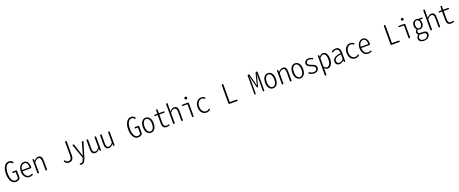

<svg xmlns="http://www.w3.org/2000/svg" viewBox="297 -3577 15876 6642"><g transform="rotate(-20 8234.5 -256.5)"><path d="M281.2 11.7Q176.8 11.7 111.3 -90.8Q45.9 -193.4 45.9 -365.2Q45.9 -538.1 112.3 -640.1Q178.7 -742.2 288.1 -742.2Q363.3 -742.2 421.9 -674.8Q429.7 -666 429.2 -654.3Q428.7 -642.6 420.9 -634.8Q413.1 -627 402.8 -627.4Q392.6 -627.9 385.7 -636.7Q342.8 -688.5 287.1 -688.5Q206.1 -688.5 157.7 -601.6Q109.4 -514.6 109.4 -366.2Q109.4 -216.8 156.2 -128.9Q203.1 -41 283.2 -41Q345.7 -41 383.8 -84Q386.7 -86.9 386.7 -91.8L385.7 -307.6Q385.7 -311.5 381.8 -311.5H296.9Q286.1 -311.5 278.8 -319.3Q271.5 -327.1 271.5 -337.9Q271.5 -348.6 278.8 -356.4Q286.1 -364.3 296.9 -364.3H409.2Q423.8 -364.3 434.1 -354Q444.3 -343.8 444.3 -329.1V-100.6Q444.3 -62.5 419.9 -41Q362.3 11.7 281.2 11.7Z M781.2 11.7Q684.6 11.7 621.1 -63.5Q557.6 -138.7 557.6 -265.6Q557.6 -390.6 619.6 -467.8Q681.6 -544.9 767.1 -544.9Q852.5 -544.9 900.4 -480.5Q948.2 -416 948.2 -298.8Q948.2 -293 948.2 -291Q948.2 -276.4 937 -266.1Q925.8 -255.9 911.1 -255.9H621.1Q617.2 -255.9 617.2 -252Q620.1 -155.3 666 -95.7Q711.9 -36.1 787.1 -36.1Q838.9 -36.1 882.8 -59.6Q891.6 -64.5 901.4 -62Q911.1 -59.6 915 -50.8Q919.9 -42 917.5 -31.7Q915 -21.5 905.3 -17.6Q847.7 11.7 781.2 11.7ZM617.2 -306.6Q617.2 -302.7 621.1 -302.7H890.6Q894.5 -302.7 894.5 -307.6Q894.5 -401.4 861.3 -449.2Q828.1 -497.1 767.6 -497.1Q710 -497.1 667 -446.3Q617.2 -386.7 617.2 -306.6Z M1078.1 -29.3V-508.8Q1078.1 -518.6 1085 -525.9Q1091.8 -533.2 1101.6 -533.2Q1112.3 -533.2 1119.6 -526.4Q1127 -519.5 1127.9 -508.8L1131.8 -456.1Q1131.8 -454.1 1133.8 -454.1Q1135.7 -454.1 1137.7 -455.1Q1215.8 -544.9 1295.9 -544.9Q1369.1 -544.9 1402.3 -496.6Q1435.5 -448.2 1435.5 -346.7V-29.3Q1435.5 -17.6 1427.2 -8.8Q1418.9 0 1406.7 0Q1394.5 0 1385.7 -8.8Q1377 -17.6 1377 -29.3V-340.8Q1377 -420.9 1355.5 -457.5Q1334 -494.1 1281.2 -494.1Q1244.1 -494.1 1211.4 -472.2Q1178.7 -450.2 1139.6 -403.3Q1136.7 -400.4 1136.7 -395.5V-29.3Q1136.7 -17.6 1128.4 -8.8Q1120.1 0 1107.9 0Q1095.7 0 1086.9 -8.8Q1078.1 -17.6 1078.1 -29.3Z M2408.2 -700.2V-193.4Q2408.2 -148.4 2398.9 -112.8Q2389.6 -77.1 2369.6 -48.3Q2349.6 -19.5 2314.9 -3.9Q2280.3 11.7 2232.4 11.7Q2188.5 11.7 2148.9 -9.3Q2109.4 -30.3 2081.1 -71.3Q2076.2 -79.1 2076.2 -86.9Q2076.2 -89.8 2077.1 -92.8Q2079.1 -104.5 2088.9 -112.3Q2096.7 -119.1 2107.4 -117.2Q2118.2 -115.2 2124 -105.5Q2166 -41 2230.5 -41Q2347.7 -41 2347.7 -200.2V-700.2Q2347.7 -712.9 2356.4 -721.7Q2365.2 -730.5 2377.9 -730.5Q2390.6 -730.5 2399.4 -721.7Q2408.2 -712.9 2408.2 -700.2Z M2613.3 222.7Q2593.8 222.7 2578.1 218.8Q2568.4 216.8 2563.5 207Q2558.6 197.3 2561.5 186.5Q2563.5 177.7 2572.3 173.3Q2581.1 168.9 2590.8 170.9Q2600.6 171.9 2614.3 171.9Q2681.6 171.9 2718.8 56.6L2730.5 18.6Q2732.4 14.6 2730.5 9.8L2551.8 -501Q2550.8 -504.9 2550.8 -508.8Q2550.8 -515.6 2554.7 -521.5Q2561.5 -530.3 2573.2 -530.3Q2586.9 -530.3 2598.1 -522.5Q2609.4 -514.6 2613.3 -501L2710 -204.1Q2752 -69.3 2757.8 -50.8Q2757.8 -48.8 2759.8 -48.8Q2761.7 -48.8 2762.7 -50.8Q2789.1 -140.6 2805.7 -204.1L2889.6 -501Q2893.6 -514.6 2904.3 -522.5Q2915 -530.3 2928.7 -530.3Q2939.5 -530.3 2946.3 -521.5Q2951.2 -515.6 2951.2 -508.8Q2951.2 -504.9 2950.2 -502L2778.3 64.5Q2752.9 143.6 2712.9 183.1Q2672.9 222.7 2613.3 222.7Z M3203.1 11.7Q3129.9 11.7 3096.7 -36.1Q3063.5 -84 3063.5 -185.5V-503.9Q3063.5 -515.6 3071.8 -524.4Q3080.1 -533.2 3092.3 -533.2Q3104.5 -533.2 3113.3 -524.4Q3122.1 -515.6 3122.1 -503.9V-194.3Q3122.1 -112.3 3143.6 -75.7Q3165 -39.1 3217.8 -39.1Q3254.9 -39.1 3286.6 -61Q3318.4 -83 3357.4 -130.9Q3360.4 -133.8 3360.4 -138.7V-503.9Q3360.4 -515.6 3368.7 -524.4Q3377 -533.2 3389.2 -533.2Q3401.4 -533.2 3410.2 -524.4Q3418.9 -515.6 3418.9 -503.9V-24.4Q3418.9 -14.6 3411.6 -7.3Q3404.3 0 3394 0Q3383.8 0 3376.5 -6.8Q3369.1 -13.7 3368.2 -24.4L3365.2 -77.1Q3365.2 -79.1 3363.3 -79.1Q3361.3 -79.1 3359.4 -77.1Q3321.3 -34.2 3284.2 -11.2Q3247.1 11.7 3203.1 11.7Z M3703.1 11.7Q3629.9 11.7 3596.7 -36.1Q3563.5 -84 3563.5 -185.5V-503.9Q3563.5 -515.6 3571.8 -524.4Q3580.1 -533.2 3592.3 -533.2Q3604.5 -533.2 3613.3 -524.4Q3622.1 -515.6 3622.1 -503.9V-194.3Q3622.1 -112.3 3643.6 -75.7Q3665 -39.1 3717.8 -39.1Q3754.9 -39.1 3786.6 -61Q3818.4 -83 3857.4 -130.9Q3860.4 -133.8 3860.4 -138.7V-503.9Q3860.4 -515.6 3868.7 -524.4Q3877 -533.2 3889.2 -533.2Q3901.4 -533.2 3910.2 -524.4Q3918.9 -515.6 3918.9 -503.9V-24.4Q3918.9 -14.6 3911.6 -7.3Q3904.3 0 3894 0Q3883.8 0 3876.5 -6.8Q3869.1 -13.7 3868.2 -24.4L3865.2 -77.1Q3865.2 -79.1 3863.3 -79.1Q3861.3 -79.1 3859.4 -77.1Q3821.3 -34.2 3784.2 -11.2Q3747.1 11.7 3703.1 11.7Z M4781.2 11.7Q4676.8 11.7 4611.3 -90.8Q4545.9 -193.4 4545.9 -365.2Q4545.9 -538.1 4612.3 -640.1Q4678.7 -742.2 4788.1 -742.2Q4863.3 -742.2 4921.9 -674.8Q4929.7 -666 4929.2 -654.3Q4928.7 -642.6 4920.9 -634.8Q4913.1 -627 4902.8 -627.4Q4892.6 -627.9 4885.7 -636.7Q4842.8 -688.5 4787.1 -688.5Q4706.1 -688.5 4657.7 -601.6Q4609.4 -514.6 4609.4 -366.2Q4609.4 -216.8 4656.2 -128.9Q4703.1 -41 4783.2 -41Q4845.7 -41 4883.8 -84Q4886.7 -86.9 4886.7 -91.8L4885.7 -307.6Q4885.7 -311.5 4881.8 -311.5H4796.9Q4786.1 -311.5 4778.8 -319.3Q4771.5 -327.1 4771.5 -337.9Q4771.5 -348.6 4778.8 -356.4Q4786.1 -364.3 4796.9 -364.3H4909.2Q4923.8 -364.3 4934.1 -354Q4944.3 -343.8 4944.3 -329.1V-100.6Q4944.3 -62.5 4919.9 -41Q4862.3 11.7 4781.2 11.7Z M5050.8 -265.6Q5050.8 -400.4 5107.4 -472.7Q5164.1 -544.9 5250 -544.9Q5335.9 -544.9 5392.6 -472.7Q5449.2 -400.4 5449.2 -265.6Q5449.2 -131.8 5392.6 -60.1Q5335.9 11.7 5250 11.7Q5164.1 11.7 5107.4 -60.1Q5050.8 -131.8 5050.8 -265.6ZM5387.7 -265.6Q5387.7 -373 5349.1 -434.6Q5310.5 -496.1 5250 -496.1Q5189.5 -496.1 5150.9 -434.6Q5112.3 -373 5112.3 -265.6Q5112.3 -159.2 5150.9 -98.6Q5189.5 -38.1 5250 -38.1Q5310.5 -38.1 5349.1 -98.6Q5387.7 -159.2 5387.7 -265.6Z M5835 11.7Q5748 11.7 5711.9 -36.6Q5675.8 -85 5675.8 -176.8V-479.5Q5675.8 -484.4 5671.9 -484.4H5579.1Q5570.3 -484.4 5563.5 -490.7Q5556.6 -497.1 5556.6 -506.3Q5556.6 -515.6 5563.5 -522.5Q5570.3 -529.3 5579.1 -529.3L5673.8 -533.2Q5677.7 -533.2 5677.7 -537.1L5683.6 -662.1Q5684.6 -672.9 5691.9 -679.7Q5699.2 -686.5 5710 -686.5Q5720.7 -686.5 5728 -679.2Q5735.4 -671.9 5735.4 -662.1V-537.1Q5735.4 -533.2 5739.3 -533.2H5914.1Q5924.8 -533.2 5932.1 -525.9Q5939.5 -518.6 5939.5 -508.3Q5939.5 -498 5932.1 -491.2Q5924.8 -484.4 5914.1 -484.4H5739.3Q5735.4 -484.4 5735.4 -479.5V-172.9Q5735.4 -106.4 5759.3 -71.8Q5783.2 -37.1 5843.8 -37.1Q5883.8 -37.1 5918.9 -50.8Q5927.7 -54.7 5936 -50.8Q5944.3 -46.9 5947.3 -38.1Q5948.2 -34.2 5948.2 -30.3Q5948.2 -25.4 5946.3 -19.5Q5941.4 -10.7 5932.6 -6.8Q5880.9 11.7 5835 11.7Z M6078.1 -29.3V-736.3Q6078.1 -749 6086.9 -757.3Q6095.7 -765.6 6107.9 -765.6Q6120.1 -765.6 6128.4 -757.3Q6136.7 -749 6136.7 -736.3L6134.8 -563.5L6133.8 -455.1Q6133.8 -454.1 6134.8 -453.6Q6135.7 -453.1 6136.7 -454.1Q6176.8 -497.1 6214.8 -521Q6252.9 -544.9 6295.9 -544.9Q6369.1 -544.9 6402.3 -496.6Q6435.5 -448.2 6435.5 -346.7V-29.3Q6435.5 -17.6 6427.2 -8.8Q6418.9 0 6406.7 0Q6394.5 0 6385.7 -8.8Q6377 -17.6 6377 -29.3V-340.8Q6377 -420.9 6355.5 -457.5Q6334 -494.1 6281.2 -494.1Q6244.1 -494.1 6211.4 -472.2Q6178.7 -450.2 6139.6 -403.3Q6136.7 -400.4 6136.7 -395.5V-29.3Q6136.7 -17.6 6128.4 -8.8Q6120.1 0 6107.9 0Q6095.7 0 6086.9 -8.8Q6078.1 -17.6 6078.1 -29.3Z M6773.4 -29.3V-479.5Q6773.4 -484.4 6768.6 -484.4H6600.6Q6590.8 -484.4 6583.5 -491.2Q6576.2 -498 6576.2 -508.3Q6576.2 -518.6 6583.5 -525.9Q6590.8 -533.2 6600.6 -533.2H6796.9Q6811.5 -533.2 6821.8 -522.9Q6832 -512.7 6832 -498V-29.3Q6832 -17.6 6823.2 -8.8Q6814.5 0 6802.2 0Q6790 0 6781.7 -8.8Q6773.4 -17.6 6773.4 -29.3ZM6741.2 -705.1Q6741.2 -726.6 6755.4 -740.2Q6769.5 -753.9 6791 -753.9Q6812.5 -753.9 6826.7 -740.2Q6840.8 -726.6 6840.8 -705.1Q6840.8 -684.6 6826.7 -670.9Q6812.5 -657.2 6791 -657.2Q6769.5 -657.2 6755.4 -670.9Q6741.2 -684.6 6741.2 -705.1Z M7294.9 12.7Q7194.3 12.7 7129.4 -62Q7064.5 -136.7 7064.5 -265.6Q7064.5 -394.5 7131.8 -470.2Q7199.2 -545.9 7296.9 -545.9Q7366.2 -545.9 7423.8 -499Q7431.6 -492.2 7432.6 -481.4Q7433.6 -470.7 7426.8 -462.9Q7419.9 -455.1 7409.7 -454.6Q7399.4 -454.1 7391.6 -460.9Q7348.6 -497.1 7299.8 -497.1Q7224.6 -497.1 7174.8 -432.1Q7125 -367.2 7125 -265.6Q7125 -164.1 7172.9 -101.1Q7220.7 -38.1 7298.8 -38.1Q7358.4 -38.1 7408.2 -79.1Q7416 -85 7425.3 -84Q7434.6 -83 7440.4 -75.2Q7445.3 -68.4 7445.3 -59.6Q7445.3 -47.9 7436.5 -40Q7372.1 12.7 7294.9 12.7Z M8146.5 0Q8131.8 0 8122.1 -10.3Q8112.3 -20.5 8112.3 -35.2V-699.2Q8112.3 -711.9 8121.1 -721.2Q8129.9 -730.5 8142.6 -730.5Q8155.3 -730.5 8164.1 -721.2Q8172.9 -711.9 8172.9 -699.2V-57.6Q8172.9 -52.7 8177.7 -52.7H8424.8Q8435.5 -52.7 8443.4 -44.9Q8451.2 -37.1 8451.2 -26.4Q8451.2 -15.6 8443.4 -7.8Q8435.5 0 8424.8 0Z M9066.4 -26.4V-695.3Q9066.4 -710 9076.2 -720.2Q9085.9 -730.5 9100.6 -730.5Q9115.2 -730.5 9127.4 -720.7Q9139.6 -710.9 9143.6 -696.3L9218.8 -401.4L9247.1 -279.3Q9248 -277.3 9250 -277.3Q9252 -277.3 9252.9 -279.3L9281.2 -401.4L9356.4 -696.3Q9360.4 -710.9 9372.6 -720.7Q9384.8 -730.5 9399.4 -730.5Q9414.1 -730.5 9423.8 -720.2Q9433.6 -710 9433.6 -695.3V-27.3Q9433.6 -15.6 9425.8 -7.8Q9418 0 9406.7 0Q9395.5 0 9387.7 -7.8Q9379.9 -15.6 9379.9 -27.3V-487.3Q9379.9 -516.6 9384.8 -581.1Q9389.6 -645.5 9389.6 -663.1Q9389.6 -665 9387.7 -665Q9385.7 -665 9385.7 -663.1L9355.5 -529.3L9274.4 -220.7Q9268.6 -202.1 9249.5 -202.1Q9230.5 -202.1 9224.6 -220.7L9143.6 -529.3L9110.4 -663.1Q9110.4 -665 9108.4 -665Q9106.4 -665 9106.4 -663.1Q9106.4 -643.6 9112.3 -580.1Q9118.2 -516.6 9118.2 -487.3V-26.4Q9118.2 -15.6 9110.4 -7.8Q9102.5 0 9091.8 0Q9081.1 0 9073.7 -7.8Q9066.4 -15.6 9066.4 -26.4Z M9550.8 -265.6Q9550.8 -400.4 9607.4 -472.7Q9664.1 -544.9 9750 -544.9Q9835.9 -544.9 9892.6 -472.7Q9949.2 -400.4 9949.2 -265.6Q9949.2 -131.8 9892.6 -60.1Q9835.9 11.7 9750 11.7Q9664.1 11.7 9607.4 -60.1Q9550.8 -131.8 9550.8 -265.6ZM9887.7 -265.6Q9887.7 -373 9849.1 -434.6Q9810.5 -496.1 9750 -496.1Q9689.5 -496.1 9650.9 -434.6Q9612.3 -373 9612.3 -265.6Q9612.3 -159.2 9650.9 -98.6Q9689.5 -38.1 9750 -38.1Q9810.5 -38.1 9849.1 -98.6Q9887.7 -159.2 9887.7 -265.6Z M10078.1 -29.3V-508.8Q10078.1 -518.6 10085 -525.9Q10091.8 -533.2 10101.6 -533.2Q10112.3 -533.2 10119.6 -526.4Q10127 -519.5 10127.9 -508.8L10131.8 -456.1Q10131.8 -454.1 10133.8 -454.1Q10135.7 -454.1 10137.7 -455.1Q10215.8 -544.9 10295.9 -544.9Q10369.1 -544.9 10402.3 -496.6Q10435.5 -448.2 10435.5 -346.7V-29.3Q10435.5 -17.6 10427.2 -8.8Q10418.9 0 10406.7 0Q10394.5 0 10385.7 -8.8Q10377 -17.6 10377 -29.3V-340.8Q10377 -420.9 10355.5 -457.5Q10334 -494.1 10281.2 -494.1Q10244.1 -494.1 10211.4 -472.2Q10178.7 -450.2 10139.6 -403.3Q10136.7 -400.4 10136.7 -395.5V-29.3Q10136.7 -17.6 10128.4 -8.8Q10120.1 0 10107.9 0Q10095.7 0 10086.9 -8.8Q10078.1 -17.6 10078.1 -29.3Z M10550.8 -265.6Q10550.8 -400.4 10607.4 -472.7Q10664.1 -544.9 10750 -544.9Q10835.9 -544.9 10892.6 -472.7Q10949.2 -400.4 10949.2 -265.6Q10949.2 -131.8 10892.6 -60.1Q10835.9 11.7 10750 11.7Q10664.1 11.7 10607.4 -60.1Q10550.8 -131.8 10550.8 -265.6ZM10887.7 -265.6Q10887.7 -373 10849.1 -434.6Q10810.5 -496.1 10750 -496.1Q10689.5 -496.1 10650.9 -434.6Q10612.3 -373 10612.3 -265.6Q10612.3 -159.2 10650.9 -98.6Q10689.5 -38.1 10750 -38.1Q10810.5 -38.1 10849.1 -98.6Q10887.7 -159.2 10887.7 -265.6Z M11254.9 12.7Q11163.1 12.7 11081.1 -43.9Q11070.3 -51.8 11070.3 -64.5Q11070.3 -73.2 11076.2 -80.1Q11083 -88.9 11094.2 -90.3Q11105.5 -91.8 11114.3 -85Q11181.6 -35.2 11256.8 -35.2Q11314.5 -35.2 11346.2 -63.5Q11377.9 -91.8 11377.9 -134.8Q11377.9 -158.2 11367.7 -176.8Q11357.4 -195.3 11336.4 -209Q11315.4 -222.7 11297.9 -231Q11280.3 -239.3 11251 -250Q11219.7 -261.7 11203.1 -268.6Q11186.5 -275.4 11160.6 -290Q11134.8 -304.7 11121.1 -318.4Q11107.4 -332 11096.7 -354.5Q11085.9 -377 11085.9 -403.3Q11085.9 -463.9 11131.8 -504.9Q11177.7 -545.9 11258.8 -545.9Q11329.1 -545.9 11391.6 -504.9Q11400.4 -499 11401.9 -488.8Q11403.3 -478.5 11396.5 -470.2Q11389.6 -461.9 11379.4 -460.4Q11369.1 -459 11360.4 -464.8Q11308.6 -499 11257.8 -499Q11202.1 -499 11172.4 -471.7Q11142.6 -444.3 11142.6 -406.2Q11142.6 -389.6 11149.9 -376Q11157.2 -362.3 11166 -353Q11174.8 -343.8 11192.9 -334Q11210.9 -324.2 11222.7 -319.3Q11234.4 -314.5 11258.8 -304.7Q11263.7 -302.7 11265.6 -301.8Q11270.5 -300.8 11279.3 -296.9Q11309.6 -285.2 11325.7 -278.3Q11341.8 -271.5 11366.7 -256.8Q11391.6 -242.2 11404.3 -228Q11417 -213.9 11426.8 -190.4Q11436.5 -167 11436.5 -138.7Q11436.5 -74.2 11388.2 -30.8Q11339.8 12.7 11254.9 12.7Z M11580.1 191.4V-505.9Q11580.1 -516.6 11587.4 -523.4Q11594.7 -530.3 11604.5 -530.3Q11615.2 -530.3 11623 -523.4Q11630.9 -516.6 11631.8 -505.9L11635.7 -465.8Q11635.7 -464.8 11636.7 -464.8Q11637.7 -464.8 11638.7 -465.8Q11701.2 -543 11774.4 -543Q11858.4 -543 11902.3 -471.2Q11946.3 -399.4 11946.3 -271.5Q11946.3 -138.7 11891.1 -61Q11835.9 16.6 11754.9 16.6Q11694.3 16.6 11640.6 -43Q11639.6 -43.9 11638.7 -43.5Q11637.7 -43 11637.7 -42L11638.7 49.8V191.4Q11638.7 204.1 11630.4 212.9Q11622.1 221.7 11609.9 221.7Q11597.7 221.7 11588.9 212.9Q11580.1 204.1 11580.1 191.4ZM11748 -36.1Q11806.6 -36.1 11845.2 -101.1Q11883.8 -166 11883.8 -271.5Q11883.8 -493.2 11761.7 -493.2Q11703.1 -493.2 11641.6 -411.1Q11638.7 -408.2 11638.7 -403.3V-103.5Q11638.7 -98.6 11641.6 -95.7Q11691.4 -36.1 11748 -36.1Z M12194.3 12.7Q12130.9 12.7 12091.8 -24.4Q12052.7 -61.5 12052.7 -131.8Q12052.7 -218.8 12124 -266.1Q12195.3 -313.5 12346.7 -333Q12351.6 -334 12351.6 -338.9Q12351.6 -370.1 12346.2 -397Q12340.8 -423.8 12328.6 -447.3Q12316.4 -470.7 12293.5 -483.9Q12270.5 -497.1 12239.3 -497.1Q12181.6 -497.1 12122.1 -452.1Q12114.3 -446.3 12104 -447.8Q12093.8 -449.2 12088.9 -457Q12083 -466.8 12085 -477.5Q12086.9 -488.3 12095.7 -494.1Q12173.8 -545.9 12248 -545.9Q12329.1 -545.9 12369.1 -489.7Q12409.2 -433.6 12409.2 -340.8V-24.4Q12409.2 -14.6 12401.9 -7.3Q12394.5 0 12384.8 0Q12374 0 12366.7 -6.8Q12359.4 -13.7 12358.4 -24.4L12354.5 -68.4Q12354.5 -69.3 12353.5 -69.3Q12352.5 -69.3 12351.6 -68.4Q12275.4 12.7 12194.3 12.7ZM12207 -37.1Q12273.4 -37.1 12348.6 -115.2Q12351.6 -118.2 12351.6 -122.1V-288.1Q12351.6 -291 12347.7 -291Q12347.7 -291 12346.7 -291Q12218.8 -273.4 12165 -236.8Q12111.3 -200.2 12111.3 -136.7Q12111.3 -85 12137.7 -61Q12164.1 -37.1 12207 -37.1Z M12780.3 12.7Q12679.7 12.7 12614.7 -62Q12549.8 -136.7 12549.8 -265.6Q12549.8 -394.5 12617.2 -470.2Q12684.6 -545.9 12782.2 -545.9Q12851.6 -545.9 12909.2 -499Q12917 -492.2 12918 -481.4Q12918.9 -470.7 12912.1 -462.9Q12905.3 -455.1 12895 -454.6Q12884.8 -454.1 12877 -460.9Q12834 -497.1 12785.2 -497.1Q12710 -497.1 12660.2 -432.1Q12610.4 -367.2 12610.4 -265.6Q12610.4 -164.1 12658.2 -101.1Q12706.1 -38.1 12784.2 -38.1Q12843.8 -38.1 12893.6 -79.1Q12901.4 -85 12910.6 -84Q12919.9 -83 12925.8 -75.2Q12930.7 -68.4 12930.7 -59.6Q12930.7 -47.9 12921.9 -40Q12857.4 12.7 12780.3 12.7Z M13250 11.7Q13153.3 11.7 13089.8 -63.5Q13026.4 -138.7 13026.4 -265.6Q13026.4 -390.6 13088.4 -467.8Q13150.4 -544.9 13235.8 -544.9Q13321.3 -544.9 13369.1 -480.5Q13417 -416 13417 -298.8Q13417 -293 13417 -291Q13417 -276.4 13405.8 -266.1Q13394.5 -255.9 13379.9 -255.9H13089.8Q13085.9 -255.9 13085.9 -252Q13088.9 -155.3 13134.8 -95.7Q13180.7 -36.1 13255.9 -36.1Q13307.6 -36.1 13351.6 -59.6Q13360.4 -64.5 13370.1 -62Q13379.9 -59.6 13383.8 -50.8Q13388.7 -42 13386.2 -31.7Q13383.8 -21.5 13374 -17.6Q13316.4 11.7 13250 11.7ZM13085.9 -306.6Q13085.9 -302.7 13089.8 -302.7H13359.4Q13363.3 -302.7 13363.3 -307.6Q13363.3 -401.4 13330.1 -449.2Q13296.9 -497.1 13236.3 -497.1Q13178.7 -497.1 13135.7 -446.3Q13085.9 -386.7 13085.9 -306.6Z M14115.2 0Q14100.6 0 14090.8 -10.3Q14081.1 -20.5 14081.1 -35.2V-699.2Q14081.1 -711.9 14089.8 -721.2Q14098.6 -730.5 14111.3 -730.5Q14124 -730.5 14132.8 -721.2Q14141.6 -711.9 14141.6 -699.2V-57.6Q14141.6 -52.7 14146.5 -52.7H14393.6Q14404.3 -52.7 14412.1 -44.9Q14419.9 -37.1 14419.9 -26.4Q14419.9 -15.6 14412.1 -7.8Q14404.3 0 14393.6 0Z M14742.2 -29.3V-479.5Q14742.2 -484.4 14737.3 -484.4H14569.3Q14559.6 -484.4 14552.2 -491.2Q14544.9 -498 14544.9 -508.3Q14544.9 -518.6 14552.2 -525.9Q14559.6 -533.2 14569.3 -533.2H14765.6Q14780.3 -533.2 14790.5 -522.9Q14800.8 -512.7 14800.8 -498V-29.3Q14800.8 -17.6 14792 -8.8Q14783.2 0 14771 0Q14758.8 0 14750.5 -8.8Q14742.2 -17.6 14742.2 -29.3ZM14710 -705.1Q14710 -726.6 14724.1 -740.2Q14738.3 -753.9 14759.8 -753.9Q14781.2 -753.9 14795.4 -740.2Q14809.6 -726.6 14809.6 -705.1Q14809.6 -684.6 14795.4 -670.9Q14781.2 -657.2 14759.8 -657.2Q14738.3 -657.2 14724.1 -670.9Q14710 -684.6 14710 -705.1Z M15219.7 252.9Q15133.8 252.9 15081.5 214.4Q15029.3 175.8 15029.3 109.4Q15029.3 38.1 15097.7 -16.6Q15098.6 -17.6 15098.6 -19.5Q15098.6 -21.5 15096.7 -23.4Q15052.7 -52.7 15052.7 -108.4Q15052.7 -140.6 15067.9 -167Q15083 -193.4 15104.5 -208Q15105.5 -209 15105.5 -210.9Q15105.5 -212.9 15104.5 -214.8Q15050.8 -268.6 15050.8 -355.5Q15050.8 -441.4 15097.7 -491.7Q15144.5 -542 15210.9 -542Q15243.2 -542 15267.6 -532.2Q15272.5 -530.3 15276.4 -530.3H15416Q15425.8 -530.3 15432.6 -523.4Q15439.5 -516.6 15439.5 -506.8Q15439.5 -497.1 15432.6 -490.2Q15425.8 -483.4 15416 -483.4H15330.1Q15326.2 -483.4 15328.1 -479.5Q15367.2 -427.7 15367.2 -353.5Q15367.2 -270.5 15322.3 -219.7Q15277.3 -168.9 15212.9 -168.9Q15176.8 -168.9 15145.5 -185.5Q15141.6 -187.5 15138.7 -185.5Q15106.4 -156.2 15106.4 -117.2Q15106.4 -47.9 15203.1 -47.9H15268.6Q15356.4 -47.9 15397.9 -18.1Q15439.5 11.7 15439.5 74.2Q15439.5 146.5 15378.4 199.7Q15317.4 252.9 15219.7 252.9ZM15210.9 -211.9Q15252.9 -211.9 15282.2 -250.5Q15311.5 -289.1 15311.5 -355.5Q15311.5 -423.8 15283.2 -460.9Q15254.9 -498 15210.9 -498Q15168 -498 15138.7 -461.4Q15109.4 -424.8 15109.4 -355.5Q15109.4 -289.1 15139.2 -250.5Q15168.9 -211.9 15210.9 -211.9ZM15223.6 209Q15293 209 15336.4 170.9Q15379.9 132.8 15379.9 83Q15379.9 41 15351.6 22.5Q15323.2 3.9 15264.6 3.9H15205.1Q15175.8 3.9 15145.5 -2Q15143.6 -2 15142.6 -2Q15139.6 -2 15137.7 0Q15085 43.9 15085 101.6Q15085 150.4 15121.6 179.7Q15158.2 209 15223.6 209Z M15546.9 -29.3V-736.3Q15546.9 -749 15555.7 -757.3Q15564.5 -765.6 15576.7 -765.6Q15588.9 -765.6 15597.2 -757.3Q15605.5 -749 15605.5 -736.3L15603.5 -563.5L15602.5 -455.1Q15602.5 -454.1 15603.5 -453.6Q15604.5 -453.1 15605.5 -454.1Q15645.5 -497.1 15683.6 -521Q15721.7 -544.9 15764.6 -544.9Q15837.9 -544.9 15871.1 -496.6Q15904.3 -448.2 15904.3 -346.7V-29.3Q15904.3 -17.6 15896 -8.8Q15887.7 0 15875.5 0Q15863.3 0 15854.5 -8.8Q15845.7 -17.6 15845.7 -29.3V-340.8Q15845.7 -420.9 15824.2 -457.5Q15802.7 -494.1 15750 -494.1Q15712.9 -494.1 15680.2 -472.2Q15647.5 -450.2 15608.4 -403.3Q15605.5 -400.4 15605.5 -395.5V-29.3Q15605.5 -17.6 15597.2 -8.8Q15588.9 0 15576.7 0Q15564.5 0 15555.7 -8.8Q15546.9 -17.6 15546.9 -29.3Z M16303.7 11.7Q16216.8 11.7 16180.7 -36.6Q16144.5 -85 16144.5 -176.8V-479.5Q16144.5 -484.4 16140.6 -484.4H16047.9Q16039.1 -484.4 16032.2 -490.7Q16025.4 -497.1 16025.4 -506.3Q16025.4 -515.6 16032.2 -522.5Q16039.1 -529.3 16047.9 -529.3L16142.6 -533.2Q16146.5 -533.2 16146.5 -537.1L16152.3 -662.1Q16153.3 -672.9 16160.6 -679.7Q16168 -686.5 16178.7 -686.5Q16189.5 -686.5 16196.8 -679.2Q16204.1 -671.9 16204.1 -662.1V-537.1Q16204.1 -533.2 16208 -533.2H16382.8Q16393.6 -533.2 16400.9 -525.9Q16408.2 -518.6 16408.2 -508.3Q16408.2 -498 16400.9 -491.2Q16393.6 -484.4 16382.8 -484.4H16208Q16204.1 -484.4 16204.1 -479.5V-172.9Q16204.1 -106.4 16228 -71.8Q16252 -37.1 16312.5 -37.1Q16352.5 -37.1 16387.7 -50.8Q16396.5 -54.7 16404.8 -50.8Q16413.1 -46.9 16416 -38.1Q16417 -34.2 16417 -30.3Q16417 -25.4 16415 -19.5Q16410.2 -10.7 16401.4 -6.8Q16349.6 11.7 16303.7 11.7Z"/></g></svg>

Font: Gen Jyuu Gothic L Monospace Light
Style: Regular
Weight: 300
Designer: [Source Han Sans]
Ryoko NISHIZUKA  (kana & ideographs); Paul D. Hunt (Latin, Greek & Cyrillic); Wenlong ZHANG  (bopomofo
Version: Version 1.002.20150607